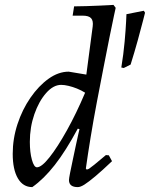

<svg xmlns="http://www.w3.org/2000/svg" viewBox="-20 -753 613 785"><path d="M334 -60Q339 -60 344.5 -63.5Q350 -67 365.5 -79.5Q381 -92 413 -119L425 -118L438 -94Q397 -55 369.5 -32Q342 -9 325.5 1.5Q309 12 298 12Q262 12 262 -17Q262 -23 266.5 -46Q271 -69 277.5 -99Q284 -129 290 -158Q296 -187 300.5 -206Q305 -225 305 -225L298 -227Q249 -136 204 -78.5Q159 -21 112 12Q74 12 53 -24Q32 -60 32 -124Q32 -186 51.5 -245.5Q71 -305 104.5 -353.5Q138 -402 178.5 -431Q219 -460 261 -460L333 -448L359 -645Q362 -668 352.5 -678.5Q343 -689 318 -689H277L283 -727Q306 -727 333.5 -728Q361 -729 386.5 -730Q412 -731 428 -732Q444 -733 444 -733L453 -721Q453 -721 446 -689Q439 -657 428 -602Q417 -547 403.5 -478Q390 -409 376 -335.5Q362 -262 350.5 -191.5Q339 -121 331 -64ZM131 -69Q150 -69 182.5 -110Q215 -151 253.5 -220Q292 -289 328 -374Q312 -384 294.5 -391Q277 -398 260 -402Q243 -406 230 -406Q198 -406 168.5 -372.5Q139 -339 120.5 -286Q102 -233 102 -173Q102 -130 110.5 -99.5Q119 -69 131 -69ZM573 -701Q573 -701 565 -669.5Q557 -638 543.5 -589Q530 -540 514 -489L486 -475L476 -477Q485 -532 489.5 -582Q494 -632 495.5 -663.5Q497 -695 497 -695L568 -709Z"/></svg>

Font: Alegreya
Style: Italic
Weight: 400
Italic angle: -7°
Designer: Juan Pablo del Peral
Foundry: Huerta Tipografica
Version: Version 2.009